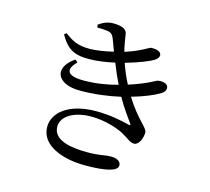

<svg xmlns="http://www.w3.org/2000/svg" viewBox="-117 -936 1235 1129"><g transform="rotate(15 500.0 -372.0)"><path d="M352 -557C401 -557 455 -565 508 -577C525 -534 543 -492 561 -456C496 -438 425 -427 355 -427C251 -427 237 -465 293 -520L277 -534C164 -456 209 -364 349 -364C437 -364 520 -375 594 -392C631 -326 668 -279 685 -254C691 -244 690 -241 677 -245C633 -256 561 -272 476 -272C303 -272 219 -193 219 -109C219 5 358 53 492 53C615 53 688 37 688 1C688 -23 663 -37 629 -37C585 -37 565 -25 486 -25C395 -25 276 -39 276 -126C276 -189 350 -234 455 -234C537 -234 614 -208 651 -189C696 -165 711 -145 738 -145C765 -145 785 -189 785 -225C785 -255 727 -282 649 -407C721 -427 780 -452 817 -474C836 -486 841 -498 841 -510C841 -535 812 -543 783 -540C769 -540 754 -523 678 -494C658 -486 636 -478 613 -471C591 -513 575 -552 562 -590C639 -612 704 -638 728 -653C745 -664 752 -676 752 -686C751 -711 720 -716 692 -716C678 -716 642 -683 543 -652C533 -690 528 -729 523 -758C518 -788 479 -797 438 -797C405 -797 379 -786 350 -766L353 -749C372 -749 392 -748 409 -746C439 -743 448 -732 457 -709L484 -637C435 -625 379 -616 343 -616C268 -616 237 -633 187 -670L174 -660C223 -570 276 -557 352 -557Z"/></g></svg>

Font: Source Han Serif SC Medium
Style: Regular
Weight: 500
Designer: Ryoko NISHIZUKA 西塚涼子 (kana & ideographs); Frank Grießhammer (Latin, Greek & Cyrillic); Wenlong ZHANG 张文龙 (bopomofo); San
Foundry: Adobe
Version: Version 2.003;hotconv 1.1.1;makeotfexe 2.6.0